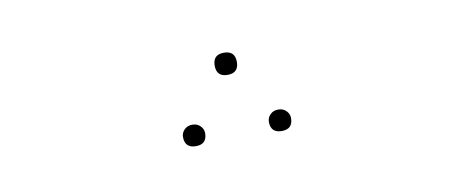

<svg xmlns="http://www.w3.org/2000/svg" viewBox="-29 -791 659 273"><g transform="rotate(-10 300.0 -655.0)"><path d="M316 -701Q316 -685 300 -685Q284 -685 284 -701Q284 -717 300 -717Q316 -717 316 -701ZM222 -609Q222 -615 226.5 -619.5Q231 -624 238 -624Q245 -624 249.5 -619.5Q254 -615 254 -609Q254 -593 238 -593Q222 -593 222 -609ZM346 -609Q346 -615 350.5 -619.5Q355 -624 362 -624Q369 -624 373.5 -619.5Q378 -615 378 -609Q378 -593 362 -593Q346 -593 346 -609Z"/></g></svg>

Font: FiraGO Thin
Style: Regular
Weight: 100
Designer: bBox Type
Foundry: bBox Type GmbH
Version: Version 1.001;PS 001.001;hotconv 1.0.88;makeotf.lib2.5.64775